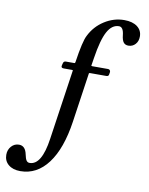

<svg xmlns="http://www.w3.org/2000/svg" viewBox="-156 -864 877 1129"><g transform="rotate(10 282.5 -299.5)"><path d="M44 191Q0 191 -26.5 169Q-53 147 -53 110Q-53 80 -34.5 59.5Q-16 39 11 39Q49 39 59 89Q64 114 71 124Q78 134 90 134Q162 134 185 -27L246 -443Q248 -448 241 -448H191Q173 -448 178 -465L181 -477Q184 -490 197 -490H247Q252 -490 253 -496Q272 -625 291 -660Q320 -719 375.5 -754.5Q431 -790 494 -790Q543 -790 571.5 -768.5Q600 -747 600 -710Q600 -682 583.5 -664Q567 -646 542 -646Q523 -646 513 -659Q503 -672 500 -701Q495 -749 469 -749Q427 -749 400 -699.5Q373 -650 356 -539L349 -495Q347 -490 354 -490H449Q456 -490 460 -485Q464 -480 463 -473L461 -461Q460 -448 446 -448H348Q342 -448 342 -443L299 -149Q275 15 209 103Q143 191 44 191Z"/></g></svg>

Font: Caslon OS
Style: Regular
Weight: 400
Designer: Alfredo Marco Pradil
Foundry: Hanken Design Co.
Version: Version 1.000;PS 001.000;hotconv 1.0.88;makeotf.lib2.5.64775